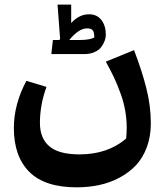

<svg xmlns="http://www.w3.org/2000/svg" viewBox="-20 -552 724 831"><path d="M438 -401.9Q438 -389.2 433.1 -375.5Q428.2 -361.8 418.2 -348.4Q408.2 -335 388.9 -326.4Q369.6 -317.9 344.2 -317.9H202.1L209 -378.9H236.8L240.2 -383.8L229 -532.2H288.1V-452.1Q322.3 -490.2 365.2 -490.2Q399.9 -490.2 418.9 -465.3Q438 -440.4 438 -401.9ZM279.8 -378.9H324.2Q369.6 -378.9 388.2 -390.1Q388.2 -412.1 381.3 -420.7Q374.5 -429.2 356.9 -429.2Q320.8 -429.2 279.8 -378.9ZM560.1 -335Q593.8 -247.6 613.3 -170.7Q632.8 -93.8 632.8 -18.1Q632.8 38.6 615.5 85.2Q598.1 131.8 568.1 163.6Q538.1 195.3 497.1 217Q456.1 238.8 409.7 248.8Q363.3 258.8 312 258.8Q173.8 258.8 106.9 191.9Q40 125 40 2Q40 -100.6 94.2 -202.1L181.2 -175.8Q152.8 -98.6 152.8 -20Q152.8 46.4 193.6 81.3Q234.4 116.2 324.2 116.2Q445.8 116.2 525.9 47.9Q531.2 -1.5 525.4 -49.8Q519.5 -98.1 503.4 -143.1Q487.3 -188 473.1 -217.5Q459 -247.1 438 -285.2Z"/></svg>

Font: FiraGO SemiBold
Style: Italic
Weight: 600
Italic angle: -8°
Designer: bBox Type GmbH
Foundry: bBox Type GmbH
Version: Version 1.001;PS 001.001;hotconv 1.0.88;makeotf.lib2.5.64775